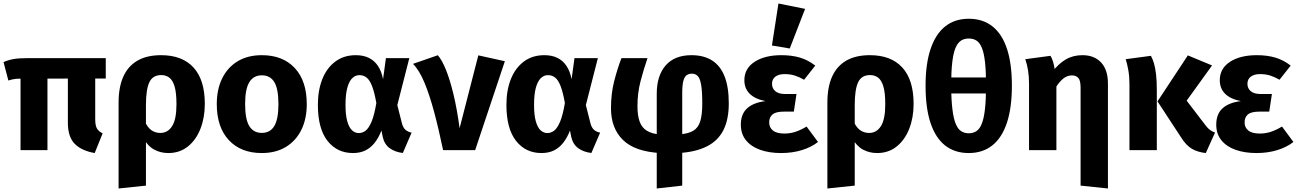

<svg xmlns="http://www.w3.org/2000/svg" viewBox="-21 -867 7493 1109"><path d="M571.8 -96.8 526 17Q450.1 3.8 410.5 -36.4Q371 -76.6 371 -158.3V-430H529V-178.6Q529 -142.7 538.5 -125.6Q548.1 -108.5 571.8 -96.8ZM253.1 0H97.6V-434.6H253.1ZM27.3 -402 -0.6 -508.3Q27.7 -520.8 58.5 -526.1Q89.4 -531.4 146.9 -531.4H589.9V-413.4L117.5 -413Q82.4 -413 66.1 -411Q49.8 -409 27.3 -402Z M909.5 -548.3Q1032 -548.3 1097 -476.8Q1162 -405.3 1162 -267.1Q1162 -187.5 1136.7 -123Q1111.3 -58.4 1064 -20.7Q1016.8 17 951.3 17Q907.4 17 870.5 -2.5Q833.5 -22 804.4 -71.8L811.1 -174.4Q828.9 -133.2 851.9 -116.1Q875 -99.1 905 -99.1Q948.1 -99.1 973.2 -138.5Q998.3 -177.8 998.3 -265.2Q998.3 -331.3 987.4 -367.7Q976.5 -404.1 956.8 -418.7Q937.2 -433.4 910.3 -433.4Q861.4 -433.4 841.7 -392Q822 -350.5 822 -260.4V205.1L664 221.7V-274.7Q664 -363.1 691 -423.9Q718 -484.6 772.5 -516.5Q827.1 -548.3 909.5 -548.3Z M1491.4 -548.3Q1612.5 -548.3 1681.7 -474Q1750.9 -399.6 1750.9 -265.2Q1750.9 -180.5 1719.7 -117.1Q1688.4 -53.6 1630.3 -18.3Q1572.2 17 1491 17Q1370.3 17 1300.7 -57.7Q1231.1 -132.4 1231.1 -266.1Q1231.1 -351.2 1262.5 -414.8Q1293.9 -478.3 1352 -513.3Q1410.2 -548.3 1491.4 -548.3ZM1491.4 -432Q1443.4 -432 1419.1 -392.3Q1394.8 -352.7 1394.8 -266.1Q1394.8 -178.1 1419 -138.7Q1443.1 -99.4 1491 -99.4Q1539.6 -99.4 1563.4 -139.2Q1587.2 -179.1 1587.2 -265.2Q1587.2 -353.9 1563.4 -393Q1539.6 -432 1491.4 -432Z M2034.2 -548.3Q2078.2 -548.3 2110 -532.5Q2141.9 -516.7 2162.3 -485.9Q2182.8 -455.1 2191.5 -409.6L2208.2 -531.4H2343.3L2273.9 -260L2300.6 -154.6Q2307.1 -129.6 2320.8 -117.4Q2334.5 -105.2 2356.5 -101L2305.8 16.7Q2259.8 11.1 2229.3 -11.5Q2198.9 -34 2189.4 -77L2182.3 -113.1Q2166.2 -71.5 2143.1 -42.3Q2120.1 -13.1 2089.5 2Q2058.9 17 2017.7 17Q1925.8 17 1870.5 -53.6Q1815.1 -124.2 1815.1 -261.5Q1815.1 -345.4 1840.7 -409.9Q1866.3 -474.5 1915.7 -511.4Q1965 -548.3 2034.2 -548.3ZM2054.7 -433Q2031.3 -433 2013 -414.8Q1994.8 -396.6 1984.7 -358.7Q1974.7 -320.8 1974.7 -261.5Q1974.7 -202.2 1984.9 -166.3Q1995 -130.4 2012.4 -114.4Q2029.8 -98.4 2051.3 -98.4Q2072.8 -98.4 2091.2 -112.6Q2109.5 -126.9 2125.4 -164.8Q2141.2 -202.8 2152.8 -272Q2141.7 -334.2 2128.3 -369.1Q2114.9 -404 2097.1 -418.5Q2079.2 -433 2054.7 -433Z M2364.5 -498.2 2508 -548Q2532.3 -519.7 2555 -463.4Q2577.7 -407.2 2598 -323.5Q2618.3 -239.9 2633.7 -126.6L2741.8 -547.3L2895.1 -513.4L2723.6 0H2538.3Q2513.1 -121.7 2486.5 -220.5Q2460 -319.3 2430.4 -390.3Q2400.8 -461.4 2364.5 -498.2Z M3123.2 -548.3Q3167.2 -548.3 3199 -532.5Q3230.9 -516.7 3251.3 -485.9Q3271.8 -455.1 3280.5 -409.6L3297.2 -531.4H3432.3L3362.9 -260L3389.6 -154.6Q3396.1 -129.6 3409.8 -117.4Q3423.5 -105.2 3445.5 -101L3394.8 16.7Q3348.8 11.1 3318.3 -11.5Q3287.9 -34 3278.4 -77L3271.3 -113.1Q3255.2 -71.5 3232.1 -42.3Q3209.1 -13.1 3178.5 2Q3147.9 17 3106.7 17Q3014.8 17 2959.5 -53.6Q2904.1 -124.2 2904.1 -261.5Q2904.1 -345.4 2929.7 -409.9Q2955.3 -474.5 3004.7 -511.4Q3054 -548.3 3123.2 -548.3ZM3143.7 -433Q3120.3 -433 3102 -414.8Q3083.8 -396.6 3073.7 -358.7Q3063.7 -320.8 3063.7 -261.5Q3063.7 -202.2 3073.9 -166.3Q3084 -130.4 3101.4 -114.4Q3118.8 -98.4 3140.3 -98.4Q3161.8 -98.4 3180.2 -112.6Q3198.5 -126.9 3214.4 -164.8Q3230.2 -202.8 3241.8 -272Q3230.7 -334.2 3217.3 -369.1Q3203.9 -404 3186.1 -418.5Q3168.2 -433 3143.7 -433Z M3972.9 -548.3Q4044.3 -548.3 4092.3 -517.6Q4140.3 -486.9 4164.4 -425.2Q4188.5 -363.5 4188.5 -269.9Q4188.5 -176.5 4157.3 -115.2Q4126.1 -53.9 4062.1 -21.5Q3998.2 10.9 3900 17L3900.7 -90.6Q3953.9 -94.2 3983 -111.5Q4012.1 -128.8 4023.7 -166.6Q4035.3 -204.5 4035.3 -267.9Q4035.3 -339.3 4028.9 -376.7Q4022.5 -414.2 4009.3 -427.8Q3996 -441.5 3974.9 -441.5Q3958.2 -441.5 3945.7 -433.2Q3933.2 -425 3926.4 -400.8Q3919.6 -376.7 3919.6 -329V205.1L3772.4 221.7V-324.9Q3772.4 -430.2 3824 -489.2Q3875.6 -548.3 3972.9 -548.3ZM3568.6 -531.4H3719.1Q3696.5 -465.8 3678.8 -397.8Q3661 -329.9 3661 -253.7Q3661 -199.1 3673.8 -164.1Q3686.7 -129.1 3715.7 -111.7Q3744.6 -94.2 3791.9 -90L3794.4 17Q3645.7 9 3576.8 -59Q3508 -127 3508 -241.8Q3508 -326.6 3527 -400Q3546 -473.4 3568.6 -531.4Z M4492.7 -548.3Q4551.8 -548.3 4599.2 -534.4Q4646.5 -520.5 4688 -488.1L4623.5 -406.4Q4595.8 -422.4 4569.5 -430.7Q4543.1 -439 4510.5 -439Q4477.4 -439 4457.8 -424.4Q4438.2 -409.8 4438.2 -383Q4438.2 -356.7 4457.2 -340.4Q4476.2 -324.1 4513 -324.1H4579.6L4564.2 -222.2H4505.7Q4460.2 -222.2 4441 -206Q4421.8 -189.9 4421.8 -159.7Q4421.8 -130.7 4443.4 -113.2Q4464.9 -95.6 4509.9 -95.6Q4542.6 -95.6 4572.9 -105.4Q4603.1 -115.3 4637.9 -136L4703.9 -46.9Q4665 -16.6 4610.3 0.2Q4555.6 17 4490 17Q4422.8 17 4370.2 -1.5Q4317.6 -20 4287.8 -56.8Q4258.1 -93.5 4258.1 -147Q4258.1 -208.3 4294.6 -241.4Q4331.1 -274.6 4400.1 -282.9Q4338.3 -295.7 4308.4 -326.3Q4278.5 -357 4278.5 -403.7Q4278.5 -471.3 4337.4 -509.8Q4396.3 -548.3 4492.7 -548.3ZM4437.7 -604.1 4475.3 -846.9 4629.2 -815.8 4540.7 -586.9Z M5003.5 -548.3Q5126 -548.3 5191 -476.8Q5256 -405.3 5256 -267.1Q5256 -187.5 5230.7 -123Q5205.3 -58.4 5158 -20.7Q5110.8 17 5045.3 17Q5001.4 17 4964.5 -2.5Q4927.5 -22 4898.4 -71.8L4905.1 -174.4Q4922.9 -133.2 4945.9 -116.1Q4969 -99.1 4999 -99.1Q5042.1 -99.1 5067.2 -138.5Q5092.3 -177.8 5092.3 -265.2Q5092.3 -331.3 5081.4 -367.7Q5070.5 -404.1 5050.8 -418.7Q5031.2 -433.4 5004.3 -433.4Q4955.4 -433.4 4935.7 -392Q4916 -350.5 4916 -260.4V205.1L4758 221.7V-274.7Q4758 -363.1 4785 -423.9Q4812 -484.6 4866.5 -516.5Q4921.1 -548.3 5003.5 -548.3Z M5574.8 -758.7Q5655.4 -758.7 5711 -715Q5766.7 -671.2 5795.2 -585.5Q5823.7 -499.7 5823.7 -372.6Q5823.7 -244.5 5795 -157.9Q5766.3 -71.3 5710.7 -27.2Q5655 17 5574.4 17Q5493.8 17 5438.2 -26.6Q5382.7 -70.2 5353.9 -156.6Q5325.1 -243 5325.1 -372.2Q5325.1 -498 5354.1 -584.2Q5383.1 -670.5 5438.6 -714.6Q5494.2 -758.7 5574.8 -758.7ZM5574.8 -644.5Q5548.5 -644.5 5529.5 -632.2Q5510.6 -619.8 5497.9 -589.7Q5485.3 -559.7 5479.2 -506.2Q5473 -452.8 5473 -370.5Q5473.6 -288.2 5480.3 -235Q5486.9 -181.7 5499.4 -151.6Q5511.8 -121.5 5530.8 -109.4Q5549.7 -97.2 5574.4 -97.2Q5599.8 -97.2 5618.6 -109.4Q5637.4 -121.5 5649.6 -151.8Q5661.9 -182.1 5668 -235.2Q5674.2 -288.2 5674.5 -370.1Q5674.5 -452.4 5668.7 -506Q5662.9 -559.7 5650.7 -589.7Q5638.6 -619.8 5619.8 -632.2Q5601.1 -644.5 5574.8 -644.5ZM5690.5 -419.5 5690.2 -327H5457.6L5458.3 -419.5Z M6071.6 -462.9 6080.8 -367.1V0H5922.8V-381.9Q5922.8 -425 5917.1 -460.1Q5911.5 -495.2 5901.1 -525.1L6046.8 -544.6Q6054.8 -531.1 6061 -511.9Q6067.3 -492.7 6071.6 -462.9ZM6231.2 -548.3Q6300 -548.3 6339.3 -505.8Q6378.5 -463.2 6378.5 -384.6V221.7L6220.5 205.1V-360.6Q6220.5 -402.8 6207.1 -417.2Q6193.6 -431.5 6170.5 -431.5Q6144 -431.5 6121.3 -413.8Q6098.7 -396.1 6078.3 -363.4L6057.3 -451.9Q6093 -498.9 6134.9 -523.6Q6176.9 -548.3 6231.2 -548.3Z M6664.8 -281.4 6840.1 -547.1 6979.9 -489 6833.2 -285.6 6944.2 -140.6Q6956.7 -124.5 6968.9 -115.7Q6981.1 -107 6997.1 -101.5L6943.8 17Q6897.1 12 6863.2 -7.7Q6829.2 -27.4 6798.8 -76.8ZM6481.1 -525.1 6626.8 -544.6Q6637 -526 6644.5 -500.7Q6652 -475.4 6656.4 -438Q6660.8 -400.6 6660.8 -345.2V0H6502.8V-381.9Q6502.8 -425 6496.2 -462Q6489.6 -499 6481.1 -525.1Z M7238.7 -548.3Q7297.8 -548.3 7345.2 -534.4Q7392.5 -520.5 7434 -488.1L7369.5 -406.4Q7341.8 -422.4 7315.5 -430.7Q7289.1 -439 7256.5 -439Q7223.4 -439 7203.8 -424.4Q7184.2 -409.8 7184.2 -383Q7184.2 -356.7 7203.2 -340.4Q7222.2 -324.1 7259 -324.1H7325.6L7310.2 -222.2H7251.7Q7206.2 -222.2 7187 -206Q7167.8 -189.9 7167.8 -159.7Q7167.8 -130.7 7189.4 -113.2Q7210.9 -95.6 7255.9 -95.6Q7288.6 -95.6 7318.9 -105.4Q7349.1 -115.3 7383.9 -136L7449.9 -46.9Q7411 -16.6 7356.3 0.2Q7301.6 17 7236 17Q7168.8 17 7116.2 -1.5Q7063.6 -20 7033.8 -56.8Q7004.1 -93.5 7004.1 -147Q7004.1 -208.3 7040.6 -241.4Q7077.1 -274.6 7146.1 -282.9Q7084.3 -295.7 7054.4 -326.3Q7024.5 -357 7024.5 -403.7Q7024.5 -471.3 7083.4 -509.8Q7142.3 -548.3 7238.7 -548.3Z"/></svg>

Font: Fira Sans Variable
Style: Regular
Weight: 400
Designer: Carrois Corporate & Edenspiekermann AG
Foundry: Carrois Corporate GbR & Edenspiekermann AG
Version: Version 4.202